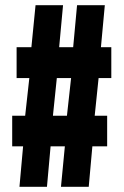

<svg xmlns="http://www.w3.org/2000/svg" viewBox="-20 -720 477 740"><path d="M44 -419V-538H101L117 -700H223L208 -538H262L277 -700H384L369 -538H409V-419H360L345 -274H393V-156H336L322 0H215L230 -156H175L161 0H55L69 -156H27V-274H77L93 -419ZM199 -419 184 -274H238L254 -419Z"/></svg>

Font: Georama Condensed
Style: Bold
Weight: 700
Width: 3
Designer: Jean-Baptiste Levee
Foundry: Production Type
Version: Version 1.000